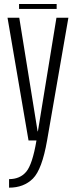

<svg xmlns="http://www.w3.org/2000/svg" viewBox="-20 -682 370 932"><path d="M118.5 0H208.5L312 -596H254L164 -44.5H162.5L73.5 -596H16.5ZM24 229Q95.5 229 139.8 184.8Q184 140.5 208.5 0H157Q137.5 116 107.2 151.8Q77 187.5 24 187.5ZM72.5 -638.5H255V-662.5H72.5Z"/></svg>

Font: Anybody Condensed Light
Style: Regular
Weight: 300
Width: 3
Designer: Tyler Finck
Foundry: Etcetera Type Company
Version: Version 1.113;gftools[0.9.25]